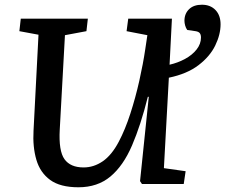

<svg xmlns="http://www.w3.org/2000/svg" viewBox="-20 -779 954 813"><path d="M312 14Q235 14 192.5 -17Q150 -48 134 -102.5Q118 -157 122 -226L143 -632L62 -647L68 -700H352L346 -647L255 -630L233 -230Q228 -140 253 -105Q278 -70 334 -70Q377 -70 415 -96Q453 -122 483 -179Q510 -230 532 -298Q554 -366 570 -437.5Q586 -509 595 -570L604 -630L516 -647L523 -700H708L698 -505Q733 -513 763.5 -529.5Q794 -546 812.5 -569.5Q831 -593 831 -620Q831 -632 826 -638.5Q821 -645 808 -647L773 -652Q767 -660 764 -671Q761 -682 761 -691Q761 -721 780.5 -740Q800 -759 835 -759Q871 -759 892.5 -736.5Q914 -714 914 -676Q914 -633 891.5 -586.5Q869 -540 820.5 -503Q772 -466 695 -450L674 -67L766 -54L758 0H581L573 -12L610 -369H606Q576 -249 539 -163Q502 -77 447.5 -31.5Q393 14 312 14Z"/></svg>

Font: Literata 7pt Medium
Style: Italic
Weight: 500
Italic angle: -2°
Designer: Latin by Veronika Burian and Jose Scaglione. Greek by Irene Vlachou. Cyrillic by Vera Evstafieva
Foundry: TypeTogether
Version: Version 3.002